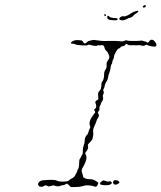

<svg xmlns="http://www.w3.org/2000/svg" viewBox="-20 -769 654 778"><path d="M391 -33Q396 -38 399 -38Q402 -38 409.5 -35Q417 -32 422 -34Q427 -36 431 -32Q437 -26 426 -21Q421 -18 406.5 -18.5Q392 -19 388 -21Q381 -26 391 -33ZM439 -34Q442 -40 447 -39Q452 -38 455 -38Q457 -38 460.5 -35Q464 -32 464 -29.5Q464 -27 456 -23Q448 -19 443 -22Q436 -26 439 -34ZM281 -605Q286 -607 296 -606.5Q306 -606 311 -605Q315 -603 317 -599Q323 -587 332 -598Q337 -603 345.5 -604.5Q354 -606 356.5 -607Q359 -608 370 -606Q393 -602 414 -603Q450 -604 466 -602Q477 -600 483.5 -603.5Q490 -607 495 -605Q499 -603 520.5 -603Q542 -603 548 -604Q553 -606 559 -603.5Q565 -601 568 -601Q571 -601 575 -598L579 -595L584 -601Q596 -617 610 -597Q618 -585 610 -581Q607 -579 595.5 -581Q584 -583 580 -585Q574 -590 567 -585Q563 -582 555.5 -584Q548 -586 544 -586Q541 -586 533 -585.5Q525 -585 522 -586Q519 -586 511 -585.5Q503 -585 498 -588Q491 -594 487 -587Q484 -582 477 -582Q472 -582 468.5 -577.5Q465 -573 463 -573Q458 -573 450 -559.5Q442 -546 442 -539Q442 -534 438.5 -528Q435 -522 435 -517Q435 -512 432 -508.5Q429 -505 428 -494Q427 -483 423 -474Q419 -465 418 -456.5Q417 -448 414 -443Q405 -429 404 -420Q403 -413 400 -409Q397 -405 399.5 -399Q402 -393 398.5 -387Q395 -381 397 -377Q401 -367 392 -356Q389 -351 389 -349Q389 -347 385.5 -341Q382 -335 383 -329Q384 -323 380 -319Q375 -314 378 -309Q384 -301 377 -291Q373 -286 370.5 -277.5Q368 -269 362 -256.5Q356 -244 357.5 -233.5Q359 -223 357 -216.5Q355 -210 354.5 -206Q354 -202 345 -193Q338 -186 336.5 -183Q335 -180 337 -174Q338 -164 327 -152Q324 -149 327 -143Q335 -130 324 -107Q318 -93 314 -88Q308 -79 314 -65Q317 -55 317 -53Q317 -49 327 -45.5Q337 -42 345 -43Q360 -43 374 -32L379 -28L376 -21Q373 -13 368 -12.5Q363 -12 360 -14Q357 -16 343.5 -17.5Q330 -19 323 -17Q307 -11 279 -11H267L260 -18Q253 -25 251.5 -25Q250 -25 244 -21.5Q238 -18 235 -18.5Q232 -19 227 -17Q223 -14 214.5 -14Q206 -14 201 -17Q196 -19 186.5 -15.5Q177 -12 174 -15Q165 -20 159 -16Q154 -12 147 -12Q140 -12 137 -16Q131 -24 138.5 -31.5Q146 -39 161 -39Q171 -40 177 -40Q204 -41 211 -37Q215 -34 224.5 -33.5Q234 -33 236.5 -33Q239 -33 248.5 -34Q258 -35 259.5 -38Q261 -41 271 -46Q278 -50 280.5 -52.5Q283 -55 287 -63Q293 -74 293 -76.5Q293 -79 296 -83Q301 -91 301 -114Q301 -122 304 -126Q307 -130 309 -135Q311 -140 313.5 -143Q316 -146 315.5 -157.5Q315 -169 319 -179Q323 -189 323 -197Q323 -215 334 -224Q337 -227 338.5 -234.5Q340 -242 343.5 -247.5Q347 -253 345 -258Q337 -276 358 -303L366 -314L364 -319L361 -325L366 -329Q373 -335 368 -348Q363 -359 373 -363Q378 -365 378.5 -367Q379 -369 378 -379Q375 -395 385 -403Q390 -407 391 -427Q391 -435 394 -438Q402 -447 402 -470Q402 -479 407.5 -487Q413 -495 412 -504.5Q411 -514 414 -519Q422 -530 423 -535.5Q424 -541 420 -549Q416 -559 410.5 -563.5Q405 -568 404 -574Q403 -580 400 -583.5Q397 -587 391.5 -586Q386 -585 381 -585.5Q376 -586 373 -584Q368 -581 345 -587Q339 -589 336 -586.5Q333 -584 316 -585Q290 -586 284 -590Q281 -592 274 -592Q263 -592 269 -598Q273 -602 281 -605ZM415 -703Q417 -708 424 -701Q429 -697 441 -696Q456 -696 457 -692Q457 -691 456 -689Q454 -686 438.5 -687Q423 -688 420 -690Q412 -695 415 -703ZM402 -710Q404 -713 408 -710Q410 -708 409.5 -706Q409 -704 407 -704Q405 -704 403 -706.5Q401 -709 402 -710ZM528 -723Q539 -727 540.5 -724Q542 -721 532 -715Q523 -709 519 -704Q515 -699 508 -697.5Q501 -696 492 -691Q479 -684 468 -688Q459 -691 467 -699Q473 -704 482 -703Q489 -702 495.5 -706Q502 -710 507 -712.5Q512 -715 516 -718Q520 -721 528 -723ZM562 -746Q570 -752 571 -744Q571 -741 567 -739Q563 -738 560.5 -738.5Q558 -739 558.5 -741.5Q559 -744 562 -746Z"/></svg>

Font: TT2020 Style D
Style: Italic
Weight: 400
Italic angle: -15°
Version: Version 0.2.000